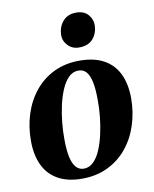

<svg xmlns="http://www.w3.org/2000/svg" viewBox="-87 -843 739 922"><g transform="rotate(-10 282.0 -382.0)"><path d="M323.5 -547Q394.5 -547 441.8 -521Q489 -495 512.8 -446Q536.5 -397 537 -327.5Q537 -259 517.2 -197.2Q497.5 -135.5 459.2 -88.2Q421 -41 365.2 -13.8Q309.5 13.5 238.5 13.5Q169 13.5 122 -12.8Q75 -39 51.5 -88Q28 -137 27.5 -205Q27 -275.5 46.8 -337.2Q66.5 -399 104.8 -446.2Q143 -493.5 198.2 -520.2Q253.5 -547 323.5 -547ZM310 -501Q283 -501 262.8 -481Q242.5 -461 228 -427.5Q213.5 -394 204.2 -353Q195 -312 190.8 -269.2Q186.5 -226.5 187 -188.5Q187 -135.5 194.5 -101Q202 -66.5 217.2 -49.5Q232.5 -32.5 255 -32.5Q282 -32.5 302.2 -52.5Q322.5 -72.5 336.8 -106.2Q351 -140 360.2 -181Q369.5 -222 373.8 -265Q378 -308 377.5 -346Q377.5 -400 370.2 -434.2Q363 -468.5 348.2 -484.8Q333.5 -501 310 -501ZM333.5 -609.5Q300 -609.5 278.8 -632.5Q257.5 -655.5 258.5 -685Q260 -723.5 283.2 -750.2Q306.5 -777 348 -777Q386 -777 406 -754Q426 -731 425.5 -703Q425.5 -665 402.5 -637.2Q379.5 -609.5 333.5 -609.5Z"/></g></svg>

Font: Merriweather 72pt ExtraBold
Style: Italic
Weight: 800
Italic angle: -7.8°
Version: Version 2.101